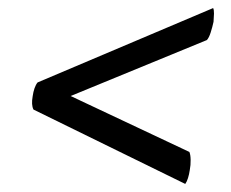

<svg xmlns="http://www.w3.org/2000/svg" viewBox="-20 -527 572 476"><path d="M439.3 -71 63 -255.4Q57.1 -267.1 61 -288.5Q62.5 -299.3 65.6 -308.2Q68.7 -317.2 73.2 -322.6L508.4 -507Q510.7 -502.5 510.5 -493.3Q510.3 -484.1 509.4 -473Q506.5 -459.5 502.3 -446.5Q498.2 -433.5 492.9 -427.7L101.7 -267L108.4 -311L449.5 -150.3Q452.4 -143.6 452.6 -130.7Q452.9 -117.9 450.5 -105.4Q449 -94.8 446.1 -85.6Q443.2 -76.4 439.3 -71Z"/></svg>

Font: Petrona
Style: Italic
Weight: 400
Italic angle: -9°
Designer: Ringo R. Seeber
Foundry: Ringo R. Seeber
Version: Version 2.001; ttfautohint (v1.8.3)